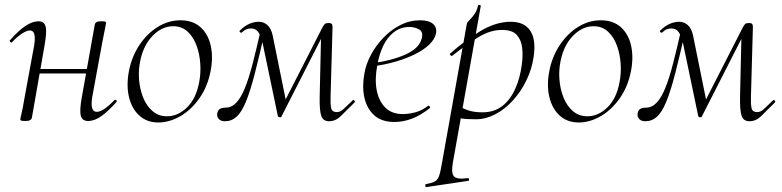

<svg xmlns="http://www.w3.org/2000/svg" viewBox="-20 -481 3159 776"><path d="M83 8Q70 8 66 6.5Q62 5 62 2Q62 -1 67.5 -24.5Q73 -48 77 -74L118 -297Q128 -358 101 -358Q89 -358 70 -346Q51 -334 29 -311Q26 -307 21.5 -311.5Q17 -316 21 -319Q54 -357 82.5 -376Q111 -395 136 -395Q159 -395 164.5 -373.5Q170 -352 160 -297L109 -6Q107 8 83 8ZM118 -184 122 -202H352L349 -184ZM336 8Q312 8 306.5 -14Q301 -36 311 -90L363 -381Q365 -395 388 -395Q402 -395 405.5 -393.5Q409 -392 409 -389Q409 -386 404 -363Q399 -340 394 -313L353 -90Q343 -29 371 -29Q397 -29 442 -76Q446 -80 450 -76Q454 -72 450 -68Q417 -31 389.5 -11.5Q362 8 336 8Z M620 14Q574 14 543.5 -13.5Q513 -41 501.5 -88Q490 -135 501 -193Q512 -251 542.5 -297.5Q573 -344 616.5 -371.5Q660 -399 709 -399Q760 -399 791 -370.5Q822 -342 832 -295Q842 -248 831 -193Q819 -131 786 -84Q753 -37 709 -11.5Q665 14 620 14ZM655 -11Q699 -11 736 -47Q773 -83 785 -149Q792 -184 789.5 -223Q787 -262 774.5 -296.5Q762 -331 738.5 -353Q715 -375 680 -375Q635 -375 597.5 -337Q560 -299 547 -236Q539 -199 542 -160Q545 -121 558.5 -87Q572 -53 596.5 -32Q621 -11 655 -11Z M1310 9Q1286 9 1278.5 -12.5Q1271 -34 1272 -89L1278 -353L1305 -378L1117 -9Q1116 -6 1110 -7Q1104 -8 1103 -12L1042 -304Q1035 -335 1024.5 -350.5Q1014 -366 995 -366Q986 -366 977 -363Q968 -360 959 -351Q955 -347 950.5 -350.5Q946 -354 950 -358Q968 -376 987.5 -384.5Q1007 -393 1026 -393Q1046 -393 1061 -379.5Q1076 -366 1082 -338L1138 -62L1114 -39L1281 -366Q1288 -380 1292.5 -384Q1297 -388 1309 -388Q1317 -388 1320.5 -384.5Q1324 -381 1324 -372L1316 -89Q1315 -60 1318.5 -44Q1322 -28 1341 -28Q1355 -28 1366.5 -38.5Q1378 -49 1405 -75Q1408 -79 1412 -74.5Q1416 -70 1413 -67Q1377 -31 1356.5 -11Q1336 9 1310 9ZM889 9Q873 9 864.5 0Q856 -9 858 -23Q861 -37 870 -41.5Q879 -46 892 -46Q916 -46 935 -66Q954 -86 970 -125.5Q986 -165 1001.5 -225Q1017 -285 1035 -365L1052 -361Q1028 -254 1009.5 -182.5Q991 -111 973.5 -69Q956 -27 936 -9Q916 9 889 9Z M1574 12Q1522 12 1492 -15.5Q1462 -43 1452.5 -88Q1443 -133 1453 -185Q1459 -222 1479.5 -260Q1500 -298 1530.5 -329.5Q1561 -361 1598.5 -380Q1636 -399 1678 -399Q1713 -399 1730 -384.5Q1747 -370 1742 -345Q1737 -322 1714.5 -300.5Q1692 -279 1656.5 -261.5Q1621 -244 1577.5 -231.5Q1534 -219 1487 -213L1489 -226Q1567 -237 1620.5 -261.5Q1674 -286 1684 -324Q1692 -352 1674 -362Q1656 -372 1635 -372Q1599 -372 1572 -351Q1545 -330 1528.5 -295Q1512 -260 1505 -218Q1494 -161 1502.5 -116.5Q1511 -72 1537.5 -46Q1564 -20 1607 -20Q1632 -20 1658.5 -27Q1685 -34 1710 -53Q1713 -55 1716.5 -51Q1720 -47 1717 -44Q1679 -14 1644 -1Q1609 12 1574 12Z M1704 275Q1700 276 1699 270Q1698 264 1702 263Q1725 259 1736.5 253Q1748 247 1754 231.5Q1760 216 1765 185L1867 -386Q1867 -389 1873 -395Q1879 -401 1887 -410Q1895 -419 1902 -431Q1909 -443 1912 -458Q1913 -462 1918.5 -461Q1924 -460 1923 -456L1810 178Q1803 219 1815 232Q1827 245 1870 239Q1874 237 1875.5 243Q1877 249 1872 250ZM1904 1Q1864 1 1847 -2Q1830 -5 1816 -8L1826 -58Q1845 -45 1869.5 -36Q1894 -27 1930 -27Q1977 -27 2009.5 -52Q2042 -77 2062 -121Q2082 -165 2089 -220Q2094 -255 2090.5 -287Q2087 -319 2069 -339.5Q2051 -360 2009 -360Q1962 -360 1915.5 -332Q1869 -304 1807 -255Q1804 -254 1800 -258.5Q1796 -263 1799 -264Q1858 -317 1921 -355Q1984 -393 2044 -393Q2099 -393 2123 -357Q2147 -321 2137 -253Q2130 -202 2107.5 -156Q2085 -110 2052.5 -74.5Q2020 -39 1981.5 -19Q1943 1 1904 1Z M2319 14Q2273 14 2242.5 -13.5Q2212 -41 2200.5 -88Q2189 -135 2200 -193Q2211 -251 2241.5 -297.5Q2272 -344 2315.5 -371.5Q2359 -399 2408 -399Q2459 -399 2490 -370.5Q2521 -342 2531 -295Q2541 -248 2530 -193Q2518 -131 2485 -84Q2452 -37 2408 -11.5Q2364 14 2319 14ZM2354 -11Q2398 -11 2435 -47Q2472 -83 2484 -149Q2491 -184 2488.5 -223Q2486 -262 2473.5 -296.5Q2461 -331 2437.5 -353Q2414 -375 2379 -375Q2334 -375 2296.5 -337Q2259 -299 2246 -236Q2238 -199 2241 -160Q2244 -121 2257.5 -87Q2271 -53 2295.5 -32Q2320 -11 2354 -11Z M3009 9Q2985 9 2977.5 -12.5Q2970 -34 2971 -89L2977 -353L3004 -378L2816 -9Q2815 -6 2809 -7Q2803 -8 2802 -12L2741 -304Q2734 -335 2723.5 -350.5Q2713 -366 2694 -366Q2685 -366 2676 -363Q2667 -360 2658 -351Q2654 -347 2649.5 -350.5Q2645 -354 2649 -358Q2667 -376 2686.5 -384.5Q2706 -393 2725 -393Q2745 -393 2760 -379.5Q2775 -366 2781 -338L2837 -62L2813 -39L2980 -366Q2987 -380 2991.5 -384Q2996 -388 3008 -388Q3016 -388 3019.5 -384.5Q3023 -381 3023 -372L3015 -89Q3014 -60 3017.5 -44Q3021 -28 3040 -28Q3054 -28 3065.5 -38.5Q3077 -49 3104 -75Q3107 -79 3111 -74.5Q3115 -70 3112 -67Q3076 -31 3055.5 -11Q3035 9 3009 9ZM2588 9Q2572 9 2563.5 0Q2555 -9 2557 -23Q2560 -37 2569 -41.5Q2578 -46 2591 -46Q2615 -46 2634 -66Q2653 -86 2669 -125.5Q2685 -165 2700.5 -225Q2716 -285 2734 -365L2751 -361Q2727 -254 2708.5 -182.5Q2690 -111 2672.5 -69Q2655 -27 2635 -9Q2615 9 2588 9Z"/></svg>

Font: Cormorant Infant Light
Style: Italic
Weight: 300
Italic angle: -10°
Designer: Christian Thalmann (Catharsis Fonts)
Foundry: Catharsis Fonts
Version: Version 4.001